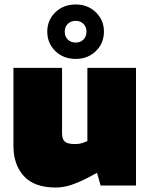

<svg xmlns="http://www.w3.org/2000/svg" viewBox="-20 -828 672 857"><path d="M229 9Q132 9 86 -42.5Q40 -94 40 -176V-525H257V-234Q257 -206 270 -195.5Q283 -185 314 -185Q325 -185 334 -186.5Q343 -188 351 -191L370 -198V-525H587V0H429L401 -100L440 -71L371 -34Q334 -15 299 -3Q264 9 229 9ZM318 -565Q263 -565 227 -600Q191 -635 191 -687Q191 -738 227 -773Q263 -808 318 -808Q372 -808 408 -773Q444 -738 444 -687Q444 -635 408 -600Q372 -565 318 -565ZM318 -638Q339 -638 352.5 -651.5Q366 -665 366 -687Q366 -708 352.5 -721.5Q339 -735 318 -735Q296 -735 282.5 -721.5Q269 -708 269 -687Q269 -665 282.5 -651.5Q296 -638 318 -638Z"/></svg>

Font: REM Black
Style: Regular
Weight: 900
Designer: Octavio Pardo
Foundry: Ashler Design
Version: Version 1.005;gftools[0.9.28]